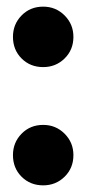

<svg xmlns="http://www.w3.org/2000/svg" viewBox="-20 -539 260 578"><path d="M110 -337Q71 -337 45 -363Q19 -389 19 -428Q19 -466 45 -492.5Q71 -519 110 -519Q148 -519 174.5 -492.5Q201 -466 201 -428Q201 -389 174.5 -363Q148 -337 110 -337ZM110 19Q71 19 45 -7Q19 -33 19 -72Q19 -110 45 -136.5Q71 -163 110 -163Q148 -163 174.5 -136.5Q201 -110 201 -72Q201 -33 174.5 -7Q148 19 110 19Z"/></svg>

Font: Winky Sans
Style: Bold
Weight: 700
Designer: Simon Atzbach
Foundry: typofactur
Version: Version 1.205